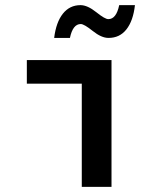

<svg xmlns="http://www.w3.org/2000/svg" viewBox="-20 -724 640 744"><path d="M292 -704.1Q318.8 -704.1 353 -676.8Q387.2 -649.4 399.9 -649.9Q430.7 -649.9 441.9 -704.1H502.9Q496.1 -643.1 469.7 -609.9Q443.4 -576.7 399.9 -577.1Q373 -577.1 339.4 -604Q305.7 -630.9 293 -630.9Q262.2 -630.9 251 -577.1H189.9Q197.3 -637.7 223.6 -670.9Q250 -704.1 292 -704.1ZM84 -399.9V-491.2H412.1V0H296.9V-399.9Z"/></svg>

Font: SourceCodePro-Semibold
Style: Regular
Weight: 600
Monospace: yes
Designer: Paul D. Hunt
Foundry: Adobe Systems Incorporated
Version: Version 1.009;PS 1.000;hotconv 1.0.70;makeotf.lib2.5.5900